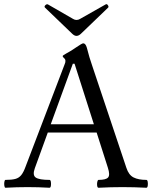

<svg xmlns="http://www.w3.org/2000/svg" viewBox="-21 -881 725 904"><path d="M5 3Q1 3 -0.5 -6Q-2 -15 -0.5 -24.5Q1 -34 5 -34Q34 -34 51 -38.5Q68 -43 79 -56.5Q90 -70 100 -98L284 -580Q286 -584 286.5 -587.5Q287 -591 287 -595Q287 -602 280.5 -607.5Q274 -613 274 -617Q274 -620 294 -631Q304 -636 315 -643Q326 -650 339 -659Q352 -668 360 -672.5Q368 -677 371 -677Q382 -677 388 -656Q394 -632 400 -612Q406 -592 412 -575L574 -91Q585 -57 608 -45.5Q631 -34 668 -34Q673 -34 674.5 -24.5Q676 -15 674.5 -6Q673 3 668 3Q611 0 556 0Q499 0 443 3Q438 3 436.5 -6Q435 -15 437 -24.5Q439 -34 443 -34Q478 -34 488 -45.5Q498 -57 487 -91L434 -257H204L143 -89Q131 -56 147.5 -45Q164 -34 212 -34Q217 -34 218.5 -24.5Q220 -15 218.5 -6Q217 3 212 3Q161 0 109 0Q58 0 5 3ZM218 -296H421L330 -581H322ZM339 -712Q329 -712 318 -723L191 -845Q186 -850 192.5 -856.5Q199 -863 205 -860L323 -792Q331 -787 339 -787Q348 -787 356 -792L476 -860Q482 -864 487 -856.5Q492 -849 488 -845L361 -723Q350 -712 339 -712Z"/></svg>

Font: Junicode VF
Style: Regular
Weight: 400
Designer: Peter S. Baker
Version: Version 2.213